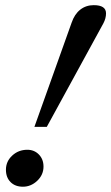

<svg xmlns="http://www.w3.org/2000/svg" viewBox="-20 -703 429 741"><path d="M112.8 -213.4 256.3 -615.2Q267.6 -648.4 289.8 -665.8Q312 -683.1 341.8 -683.1Q389.2 -683.1 389.2 -651.4Q389.2 -632.3 378.9 -612.8L160.6 -213.4ZM68.4 17.6Q38.6 17.6 20.8 -0.2Q2.9 -18.1 2.9 -47.9Q2.9 -80.1 27.1 -102.5Q51.3 -125 85.4 -125Q112.3 -125 130.1 -106.7Q147.9 -88.4 147.9 -60.1Q147.9 -28.3 123.8 -5.4Q99.6 17.6 68.4 17.6Z"/></svg>

Font: Elstob 10pt Medium
Style: Italic
Weight: 500
Italic angle: -20°
Designer: Peter S. Baker
Version: Version 1.015